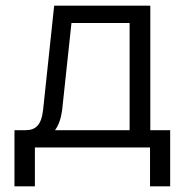

<svg xmlns="http://www.w3.org/2000/svg" viewBox="-20 -520 651 677"><path d="M70 -61H31V137H103V0H509V137H580V-61H510V-500H171L132 -133C126 -79 106 -61 70 -61ZM174 -61C187 -79 195 -102 199 -131L232 -439H437V-61Z"/></svg>

Font: LT Wave Alt Light
Style: Regular
Weight: 300
Designer: Daniel Lyons
Version: Version 2.5 (Glyphs App)